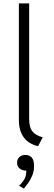

<svg xmlns="http://www.w3.org/2000/svg" viewBox="-20 -840 314 1119"><path d="M202 12Q175 6.5 149.2 -10Q123.5 -26.5 106.8 -58.5Q90 -90.5 90 -141V-820H150V-146Q150 -96.5 170 -73Q190 -49.5 229 -40ZM119.5 259 91 243Q107.5 227.5 120.2 207.8Q133 188 133.5 154.5Q109 154.5 94.2 141.8Q79.5 129 79.5 109Q79.5 87.5 93 75.2Q106.5 63 127 63Q151 63 164.8 77.8Q178.5 92.5 178.5 127Q178.5 157.5 168 182.8Q157.5 208 143.8 227.2Q130 246.5 119.5 259Z"/></svg>

Font: Junction Light
Style: Regular
Weight: 300
Designer: Caroline Hadilaksono
Foundry: Caroline Hadilaksono, Tyler Finck, The League of Moveable Type
Version: Version 2.000; ttfautohint (v1.8.3)